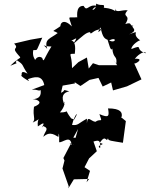

<svg xmlns="http://www.w3.org/2000/svg" viewBox="-20 -763 814 1045"><path d="M453 -117C404 -91 407 -79 372 -83C387 -146 415 -163 384 -113C360 -118 331 -142 370 -115C319 -180 370 -150 306 -151C352 -204 318 -229 333 -189C309 -238 324 -259 357 -266C310 -279 344 -271 312 -258L321 -297L388 -309L386 -316L418 -295L467 -328L516 -339L539 -292L585 -314L595 -271L671 -293L750 -331L710 -419C711 -409 773 -447 714 -443C737 -473 772 -488 774 -473C708 -493 766 -524 695 -496C695 -519 742 -548 744 -543C685 -582 757 -602 682 -576C744 -601 682 -616 707 -624C682 -618 703 -647 662 -632C698 -688 638 -666 675 -707C642 -711 610 -689 607 -717C606 -685 621 -714 545 -721C552 -747 535 -727 503 -743C507 -700 455 -701 508 -731C459 -743 455 -695 435 -731C385 -733 405 -657 399 -669C348 -664 351 -685 371 -619C321 -671 297 -630 314 -597C327 -629 314 -624 314 -624C254 -581 266 -603 294 -583C254 -552 219 -551 237 -497C210 -530 206 -510 260 -510C216 -440 219 -419 210 -447C191 -465 161 -443 169 -408C208 -422 150 -428 161 -490C187 -493 173 -476 210 -558L146 -547L57 -526C87 -495 43 -508 71 -474C102 -434 98 -467 36 -405C102 -431 50 -410 72 -435C113 -408 95 -413 130 -362C80 -390 107 -342 93 -353C111 -334 154 -310 131 -332C164 -343 209 -360 221 -300L153 -275C194 -276 186 -265 201 -273C205 -244 196 -225 157 -223C185 -223 222 -204 165 -182C157 -124 176 -117 158 -96C214 -121 179 -126 186 -75C253 -123 187 -46 215 -77C253 -63 221 -46 216 -18C254 -55 285 -22 298 -18C299 -39 303 -51 302 11C321 15 364 -32 370 26C347 2 356 25 406 22C401 15 409 5 439 -6C447 4 461 13 461 13C498 11 531 -22 525 43C496 25 568 24 523 15C557 -39 557 19 568 -11C567 4 585 3 649 14L665 -104L638 -126L642 -127C647 -150 638 -173 568 -173C575 -131 574 -119 521 -142C540 -88 530 -122 499 -100C474 -103 457 -138 453 -92ZM595 -440 618 -408H519L486 -419L463 -390L453 -450L407 -425L372 -392C372 -475 345 -470 387 -470C392 -510 390 -548 357 -542C378 -535 418 -584 377 -522C433 -570 448 -586 470 -588C475 -566 483 -603 533 -604C497 -566 527 -614 527 -614C540 -555 549 -552 575 -543C621 -568 611 -517 565 -548C573 -524 583 -479 591 -499C597 -439 619 -464 613 -416ZM451 229 470 167 440 147 465 99 507 60C495 25 483 -10 471 -44L440 -8L379 -14L405 -61L381 23L372 7L325 97L331 111L320 154L354 251L352 262L382 213L465 211Z"/></svg>

Font: Asimov Aggro
Style: CondIt
Weight: 500
Designer: Google
Version: Version 2.000980; 2014